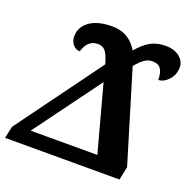

<svg xmlns="http://www.w3.org/2000/svg" viewBox="-140 -850 987 979"><g transform="rotate(20 353.5 -360.5)"><path d="M1 -64.9 338.9 -526.9 334 -543Q322.8 -579.6 308.6 -595.7Q294.4 -611.8 269 -611.8Q240.2 -611.8 221.9 -594.7Q203.6 -577.6 193.8 -544.9Q171.4 -544.9 156.2 -563.5Q141.1 -582 141.1 -606.9Q141.1 -658.2 184.8 -689.7Q228.5 -721.2 306.2 -721.2Q356 -721.2 390.6 -699.5Q425.3 -677.7 445.8 -641.1Q481.4 -683.1 515.9 -702.1Q550.3 -721.2 598.1 -721.2Q643.6 -721.2 672.4 -698.2Q701.2 -675.3 701.2 -642.1Q701.2 -601.1 674.8 -573Q648.4 -544.9 620.1 -544.9Q620.1 -585 606 -604.5Q591.8 -624 561 -624Q537.6 -624 517.6 -610.4Q497.6 -596.7 473.1 -566.9L623 -71.8L607.9 0H-13.2ZM459 -79.1 361.8 -439 97.2 -79.1Z"/></g></svg>

Font: Droid Serif
Style: Bold Italic
Weight: 700
Italic angle: -12°
Designer: Monotype Design team
Foundry: Monotype Imaging Inc.
Version: Version 1.03